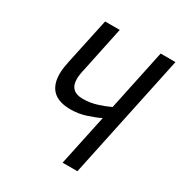

<svg xmlns="http://www.w3.org/2000/svg" viewBox="-168 -834 900 955"><g transform="rotate(30 282.0 -357.0)"><path d="M328 0H413L564 -714H479L405 -364Q373 -349 334.5 -337Q296 -325 256 -325Q181 -325 181 -397Q181 -420 190 -457L244 -714H160L104 -452Q100 -432 97 -414Q94 -396 94 -377Q94 -249 229 -249Q273 -249 315.5 -262.5Q358 -276 390 -292Z"/></g></svg>

Font: Noto Sans UI SemiCondensed
Style: Italic
Weight: 400
Width: 4
Italic angle: -12°
Designer: Monotype Design Team
Foundry: Monotype Imaging Inc.
Version: Version 1.901